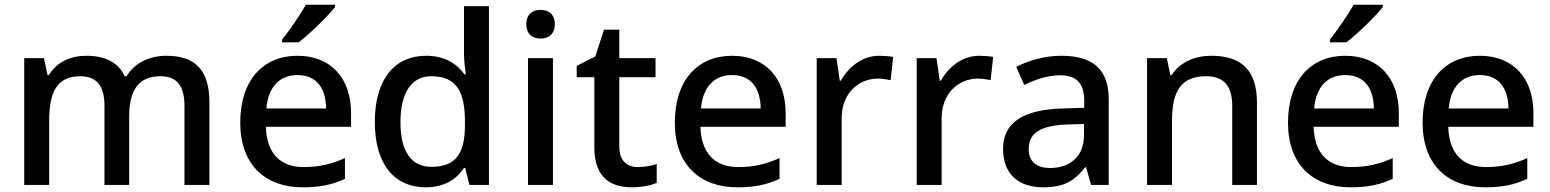

<svg xmlns="http://www.w3.org/2000/svg" viewBox="-20 -786 6586 816"><path d="M687 -549C619 -549 553 -521 518 -462H510C483 -521 427 -549 346 -549C282 -549 221 -523 188 -467H182L167 -539H83V0H189V-272C189 -394 221 -462 322 -462C391 -462 424 -420 424 -337V0H529V-290C529 -401 567 -462 663 -462C732 -462 764 -420 764 -337V0H870V-351C870 -490 808 -549 687 -549Z M1404 -756V-766H1280C1255 -721 1209 -655 1179 -618V-606H1249C1297 -642 1375 -719 1404 -756ZM1244 -549C1099 -549 1001 -446 1001 -265C1001 -84 1109 10 1266 10C1342 10 1392 -1 1446 -26V-114C1389 -89 1339 -76 1270 -76C1170 -76 1113 -136 1110 -247H1472V-305C1472 -455 1385 -549 1244 -549ZM1244 -467C1327 -467 1365 -409 1366 -325H1112C1120 -416 1168 -467 1244 -467Z M1789 10C1871 10 1921 -26 1952 -72H1957L1975 0H2058V-760H1952V-558C1952 -531 1957 -488 1960 -470H1954C1922 -514 1872 -549 1791 -549C1660 -549 1573 -453 1573 -268C1573 -84 1659 10 1789 10ZM1814 -77C1726 -77 1682 -145 1682 -266C1682 -388 1726 -462 1813 -462C1923 -462 1956 -393 1956 -267V-251C1955 -134 1918 -77 1814 -77Z M2278 -744C2244 -744 2217 -727 2217 -683C2217 -640 2244 -622 2278 -622C2310 -622 2338 -640 2338 -683C2338 -727 2310 -744 2278 -744ZM2330 -539H2224V0H2330Z M2690 -76C2644 -76 2612 -104 2612 -162V-458H2766V-539H2612V-660H2547L2510 -546L2431 -506V-458H2506V-160C2506 -27 2579 10 2667 10C2706 10 2748 2 2771 -9V-89C2749 -81 2718 -76 2690 -76Z M3091 -549C2946 -549 2848 -446 2848 -265C2848 -84 2956 10 3113 10C3189 10 3239 -1 3293 -26V-114C3236 -89 3186 -76 3117 -76C3017 -76 2960 -136 2957 -247H3319V-305C3319 -455 3232 -549 3091 -549ZM3091 -467C3174 -467 3212 -409 3213 -325H2959C2967 -416 3015 -467 3091 -467Z M3717 -549C3643 -549 3587 -501 3553 -443H3549L3535 -539H3451V0H3557V-284C3557 -390 3630 -452 3711 -452C3728 -452 3750 -449 3765 -445L3776 -544C3760 -547 3736 -549 3717 -549Z M4142 -549C4068 -549 4012 -501 3978 -443H3974L3960 -539H3876V0H3982V-284C3982 -390 4055 -452 4136 -452C4153 -452 4175 -449 4190 -445L4201 -544C4185 -547 4161 -549 4142 -549Z M4490 -549C4418 -549 4350 -528 4299 -502L4333 -425C4379 -447 4430 -466 4485 -466C4550 -466 4588 -437 4588 -358V-328L4496 -325C4325 -320 4243 -263 4243 -153C4243 -41 4315 10 4412 10C4502 10 4545 -16 4592 -75H4596L4617 0H4692V-365C4692 -491 4625 -549 4490 -549ZM4515 -257 4587 -259V-212C4587 -118 4525 -72 4442 -72C4389 -72 4352 -96 4352 -152C4352 -215 4392 -252 4515 -257Z M5128 -549C5060 -549 4995 -523 4960 -467H4954L4939 -539H4855V0H4961V-272C4961 -394 4996 -462 5106 -462C5182 -462 5217 -420 5217 -336V0H5322V-351C5322 -490 5253 -549 5128 -549Z M5857 -756V-766H5733C5708 -721 5662 -655 5632 -618V-606H5702C5750 -642 5828 -719 5857 -756ZM5697 -549C5552 -549 5454 -446 5454 -265C5454 -84 5562 10 5719 10C5795 10 5845 -1 5899 -26V-114C5842 -89 5792 -76 5723 -76C5623 -76 5566 -136 5563 -247H5925V-305C5925 -455 5838 -549 5697 -549ZM5697 -467C5780 -467 5818 -409 5819 -325H5565C5573 -416 5621 -467 5697 -467Z M6269 -549C6124 -549 6026 -446 6026 -265C6026 -84 6134 10 6291 10C6367 10 6417 -1 6471 -26V-114C6414 -89 6364 -76 6295 -76C6195 -76 6138 -136 6135 -247H6497V-305C6497 -455 6410 -549 6269 -549ZM6269 -467C6352 -467 6390 -409 6391 -325H6137C6145 -416 6193 -467 6269 -467Z"/></svg>

Font: Noto Sans Hanifi Rohingya Medium
Style: Regular
Weight: 500
Designer: Monotype Design Team and DaltonMaag
Foundry: Google LLC
Version: Version 2.102